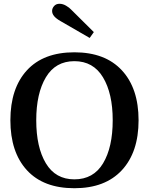

<svg xmlns="http://www.w3.org/2000/svg" viewBox="-20 -987 789 1017"><path d="M301 -875Q278 -888 267 -901Q256 -914 256 -929Q256 -943 266.5 -955Q277 -967 295 -967Q313 -967 330.5 -956.5Q348 -946 356 -937L477 -817L455 -786ZM35 -350Q35 -519 122.5 -614.5Q210 -710 374 -710Q537 -710 625.5 -614.5Q714 -519 714 -350Q714 -181 625.5 -85.5Q537 10 374 10Q210 10 122.5 -85.5Q35 -181 35 -350ZM577 -350Q577 -492 525.5 -577.5Q474 -663 374 -663Q274 -663 223 -577.5Q172 -492 172 -350Q172 -207 223 -122Q274 -37 374 -37Q475 -37 526 -122Q577 -207 577 -350Z"/></svg>

Font: Trirong SemiBold
Style: Regular
Weight: 600
Designer: Katatrad Team
Foundry: CadsonDemak
Version: Version 1.000